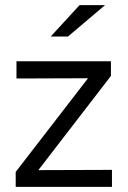

<svg xmlns="http://www.w3.org/2000/svg" viewBox="-20 -726 499 746"><path d="M41 0ZM41 0V-58L322 -422L44 -421V-488H411V-431L129 -65L415 -66V0ZM289 -706H388L244 -584H177Z"/></svg>

Font: Red Hat Text
Style: Regular
Weight: 400
Designer: Pentagram / MCKL
Foundry: Pentagram / MCKL
Version: Version 1.005; Red Hat Text